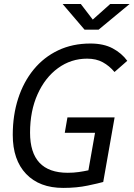

<svg xmlns="http://www.w3.org/2000/svg" viewBox="-20 -918 660 948"><path d="M292 9.8Q174.8 9.8 108.9 -59.3Q43 -128.4 43 -252Q43 -349.1 69.6 -431.4Q96.2 -513.7 146.2 -574.7Q196.3 -635.7 267.1 -669.4Q337.9 -703.1 426.3 -703.1Q491.7 -703.1 536.4 -679.2Q581.1 -655.3 608.4 -617.7L545.4 -562.5Q520 -592.8 487.5 -610.6Q455.1 -628.4 410.2 -628.4Q330.6 -628.4 266.6 -581.8Q202.6 -535.2 165.5 -452.6Q128.4 -370.1 128.4 -263.2Q128.4 -64.9 314.5 -64.9Q343.3 -64.9 368.9 -68.6Q394.5 -72.3 416.5 -77.1L449.2 -262.2H299.8L313 -338.4H545.9L489.7 -19.5Q467.8 -13.2 413.3 -1.7Q358.9 9.8 292 9.8ZM397.5 -771.5 289.1 -898.4H378.9L438 -821.3L524.4 -898.4H620.1L466.8 -771.5Z"/></svg>

Font: Cascadia Mono PL SemiLight
Style: Italic
Weight: 350
Italic angle: -10°
Monospace: yes
Designer: Aaron Bell
Foundry: Saja Typeworks
Version: Version 2404.023; ttfautohint (v1.8.4)